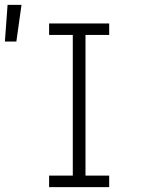

<svg xmlns="http://www.w3.org/2000/svg" viewBox="-49 -766 619 786"><path d="M152 0V-47H249V-623H152V-670H398V-623H301V-47H398V0ZM-29 -596 -18 -746H39L18 -596Z"/></svg>

Font: Lode Dark Term
Style: Regular
Weight: 400
Monospace: yes
Designer: Belleve Invis
Foundry: Belleve Invis
Version: Version 29.2.0